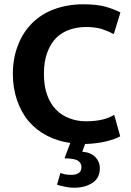

<svg xmlns="http://www.w3.org/2000/svg" viewBox="-20 -661 610 896"><path d="M380 -95C411 -95 437 -98 458 -103C479 -108 498 -116 513 -125L541 -25C526 -16 505 -9 478 -2C451 5 417 10 377 11L364 47C390 49 410 57 425 72C439 87 446 104 446 123C446 154 435 177 412 192C389 207 361 215 327 215C310 215 295 213 281 210C266 207 255 204 246 201L262 146C270 149 278 152 286 153C293 154 302 155 313 155C328 155 339 152 348 146C356 140 360 131 360 118C360 107 355 97 344 89C333 82 312 78 281 78L308 6C268 1 232 -11 199 -28C166 -45 137 -68 114 -95C91 -122 73 -155 60 -192C47 -229 40 -271 40 -316C40 -365 48 -410 64 -450C79 -490 101 -524 130 -553C158 -581 192 -603 233 -618C274 -633 319 -641 369 -641C412 -641 447 -637 475 -629C502 -621 525 -612 542 -603L511 -502C494 -511 475 -519 454 -526C433 -532 409 -535 383 -535C356 -535 330 -531 306 -523C282 -515 261 -502 243 -485C225 -467 211 -444 201 -417C190 -389 185 -355 185 -316C185 -278 190 -245 200 -218C210 -190 224 -167 242 -149C259 -131 280 -118 304 -109C327 -100 353 -95 380 -95Z"/></svg>

Font: Holmes&Hills Bold
Style: Bold
Weight: 500
Designer: Noopur Datye, Girish Dalvi, Yashodeep Gholap, Pallavi Karambelkar
Foundry: Ek Type
Version: ""